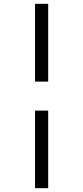

<svg xmlns="http://www.w3.org/2000/svg" viewBox="-20 -889 434 1000"><path d="M231 -869V-464H162.5V-869ZM231 -313V91H162.5V-313Z"/></svg>

Font: Merriweather 72pt Medium
Style: Regular
Weight: 500
Version: Version 2.100